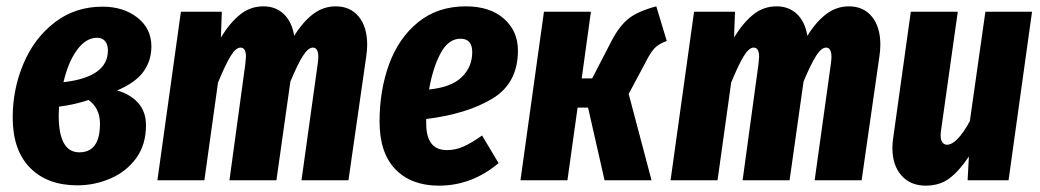

<svg xmlns="http://www.w3.org/2000/svg" viewBox="-20 -568 3278 605"><path d="M457 -422Q457 -376 431.5 -341.5Q406 -307 349 -283Q391 -271 415.5 -243.5Q440 -216 440 -173Q440 -112 409 -69.5Q378 -27 328 -5.5Q278 16 224 16Q129 16 74.5 -39.5Q20 -95 20 -198Q20 -287 54 -367.5Q88 -448 152.5 -497.5Q217 -547 303 -547Q369 -547 413 -512.5Q457 -478 457 -422ZM180 -309Q320 -325 320 -409Q320 -428 311 -438.5Q302 -449 286 -449Q251 -449 223 -411Q195 -373 180 -309ZM166 -232 165 -204Q165 -88 230 -88Q295 -88 295 -178Q295 -227 259 -253Q215 -238 166 -232Z M1137 -427Q1137 -410 1134 -390L1078 0H930L981 -366Q983 -382 983 -388Q983 -418 966 -418Q951 -418 934.5 -392Q918 -366 895 -311L851 0H703L753 -366Q755 -384 755 -389Q755 -418 738 -418Q723 -418 706.5 -391Q690 -364 667 -308L624 0H476L550 -531H679L676 -450Q705 -497 737 -522.5Q769 -548 810 -548Q849 -548 874.5 -523.5Q900 -499 907 -455Q935 -500 967 -524Q999 -548 1038 -548Q1084 -548 1110.5 -515.5Q1137 -483 1137 -427Z M1612 -409Q1612 -306 1532 -257.5Q1452 -209 1323 -193V-179Q1323 -95 1388 -95Q1415 -95 1440 -106Q1465 -117 1499 -141L1551 -54Q1467 17 1363 17Q1276 17 1226 -34.5Q1176 -86 1176 -185Q1176 -283 1206 -365.5Q1236 -448 1297.5 -498Q1359 -548 1448 -548Q1524 -548 1568 -509Q1612 -470 1612 -409ZM1468 -404Q1468 -446 1431 -446Q1393 -446 1368.5 -400.5Q1344 -355 1332 -286Q1402 -293 1435 -325Q1468 -357 1468 -404Z M2081 -439Q2054 -429 2041 -414.5Q2028 -400 2009 -362L1961 -272L2033 0H1885L1833 -229H1800L1768 0H1620L1694 -531H1842L1813 -321H1846L1907 -439Q1932 -487 1961.5 -510Q1991 -533 2048 -548Z M2754 -427Q2754 -410 2751 -390L2695 0H2547L2598 -366Q2600 -382 2600 -388Q2600 -418 2583 -418Q2568 -418 2551.5 -392Q2535 -366 2512 -311L2468 0H2320L2370 -366Q2372 -384 2372 -389Q2372 -418 2355 -418Q2340 -418 2323.5 -391Q2307 -364 2284 -308L2241 0H2093L2167 -531H2296L2293 -450Q2322 -497 2354 -522.5Q2386 -548 2427 -548Q2466 -548 2491.5 -523.5Q2517 -499 2524 -455Q2552 -500 2584 -524Q2616 -548 2655 -548Q2701 -548 2727.5 -515.5Q2754 -483 2754 -427Z M2792 -102Q2792 -119 2795 -137L2850 -531H2998L2945 -155Q2944 -150 2944 -141Q2944 -127 2949.5 -119.5Q2955 -112 2964 -112Q2995 -112 3036 -186L3085 -531H3232L3158 0H3029L3033 -75Q3004 -31 2973 -7Q2942 17 2897 17Q2849 17 2820.5 -15Q2792 -47 2792 -102Z"/></svg>

Font: Fira Sans Extra Condensed
Style: Bold Italic
Weight: 700
Width: 3
Italic angle: -8°
Designer: Carrois Corporate & Edenspiekermann AG
Foundry: Carrois Corporate GbR & Edenspiekermann AG
Version: Version 4.203